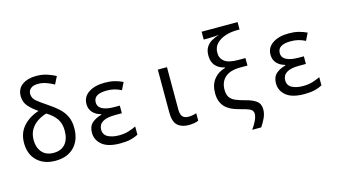

<svg xmlns="http://www.w3.org/2000/svg" viewBox="-100 -1133 3016 1702"><g transform="rotate(-15 1407.5 -282.5)"><path d="M280 10Q174 10 111.5 -50.5Q49 -111 49 -213Q49 -306 104 -367Q159 -428 247 -456Q193 -492 160.5 -530.5Q128 -569 128 -622Q128 -690 177.5 -725.5Q227 -761 305 -761Q361 -761 406 -746Q451 -731 484 -713L449 -644Q418 -662 380.5 -675.5Q343 -689 304 -689Q259 -689 236.5 -669.5Q214 -650 214 -621Q214 -580 249.5 -551.5Q285 -523 339 -487Q394 -451 433 -415Q472 -379 493 -334.5Q514 -290 514 -228Q514 -118 451.5 -54Q389 10 280 10ZM281 -62Q351 -62 388.5 -105.5Q426 -149 426 -228Q426 -294 395.5 -337.5Q365 -381 307 -416Q264 -404 225 -378.5Q186 -353 162 -313Q138 -273 138 -217Q138 -149 175 -105.5Q212 -62 281 -62Z M875 10Q762 10 708 -34.5Q654 -79 654 -146Q654 -205 689 -235.5Q724 -266 776 -279V-284Q728 -297 700.5 -327.5Q673 -358 673 -405Q673 -471 729.5 -508.5Q786 -546 876 -546Q927 -546 965.5 -536.5Q1004 -527 1042 -509L1009 -442Q978 -458 946.5 -466Q915 -474 877 -474Q756 -474 756 -398Q756 -355 796 -335Q836 -315 907 -315H955V-245H893Q815 -245 777.5 -221Q740 -197 740 -152Q740 -104 780.5 -83Q821 -62 881 -62Q931 -62 969.5 -74Q1008 -86 1039 -101V-26Q1009 -9 969.5 0.5Q930 10 875 10Z M1503 10Q1438 10 1400.5 -23.5Q1363 -57 1363 -144V-536H1447V-147Q1447 -104 1464 -83Q1481 -62 1518 -62Q1538 -62 1559.5 -66Q1581 -70 1592 -74V-6Q1578 1 1553 5.5Q1528 10 1503 10Z M2033 196Q2057 164 2074.5 127.5Q2092 91 2092 65Q2092 32 2061 18Q2030 4 1979 -8Q1955 -14 1924 -25Q1893 -36 1864.5 -56.5Q1836 -77 1817.5 -112.5Q1799 -148 1799 -203Q1799 -279 1838 -329Q1877 -379 1942 -396V-401Q1887 -413 1857.5 -448Q1828 -483 1828 -540Q1828 -586 1846.5 -616Q1865 -646 1896 -664Q1927 -682 1966 -693Q1950 -692 1924 -690Q1898 -688 1868 -688H1825V-760H2155V-692H2129Q2077 -692 2027 -676.5Q1977 -661 1944 -628Q1911 -595 1911 -542Q1911 -492 1948.5 -463Q1986 -434 2073 -434H2140V-365H2072Q1982 -365 1935 -324Q1888 -283 1888 -210Q1888 -166 1905.5 -140.5Q1923 -115 1957.5 -100.5Q1992 -86 2042 -73Q2104 -58 2139.5 -32Q2175 -6 2175 46Q2175 86 2156.5 125Q2138 164 2116 196Z M2564 10Q2451 10 2397 -34.5Q2343 -79 2343 -146Q2343 -205 2378 -235.5Q2413 -266 2465 -279V-284Q2417 -297 2389.5 -327.5Q2362 -358 2362 -405Q2362 -471 2418.5 -508.5Q2475 -546 2565 -546Q2616 -546 2654.5 -536.5Q2693 -527 2731 -509L2698 -442Q2667 -458 2635.5 -466Q2604 -474 2566 -474Q2445 -474 2445 -398Q2445 -355 2485 -335Q2525 -315 2596 -315H2644V-245H2582Q2504 -245 2466.5 -221Q2429 -197 2429 -152Q2429 -104 2469.5 -83Q2510 -62 2570 -62Q2620 -62 2658.5 -74Q2697 -86 2728 -101V-26Q2698 -9 2658.5 0.5Q2619 10 2564 10Z"/></g></svg>

Font: Noto Sans Mono SemiCondensed
Style: Regular
Weight: 400
Width: 4
Designer: Monotype Design Team
Foundry: Monotype Imaging Inc.
Version: Version 2.014